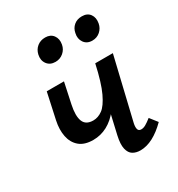

<svg xmlns="http://www.w3.org/2000/svg" viewBox="-154 -724 769 830"><g transform="rotate(-30 231.0 -308.5)"><path d="M153 -135Q109 -135 84.5 -156Q60 -177 53 -212Q46 -247 55 -289L83 -418H169L147 -315Q136 -263 147 -235.5Q158 -208 195 -208Q219 -208 241 -224Q263 -240 284.5 -285.5Q306 -331 325 -418H367Q352 -347 331 -293.5Q310 -240 283 -205Q256 -170 223 -152.5Q190 -135 153 -135ZM307 6Q285 6 269.5 -3.5Q254 -13 248.5 -36.5Q243 -60 252 -100L325 -418H413L340 -111Q336 -93 339 -82Q342 -71 355 -71Q366 -71 377.5 -77.5Q389 -84 407 -98L436 -61Q403 -28 370.5 -11Q338 6 307 6ZM180 -509Q153 -509 139 -528Q125 -547 131 -574Q136 -596 152.5 -609.5Q169 -623 193 -623Q219 -623 232.5 -605Q246 -587 241 -560Q237 -538 220 -523.5Q203 -509 180 -509ZM364 -509Q337 -509 323.5 -528.5Q310 -548 316 -574Q320 -596 336 -609.5Q352 -623 376 -623Q403 -623 416 -605Q429 -587 424 -560Q420 -538 403.5 -523.5Q387 -509 364 -509Z"/></g></svg>

Font: Ysabeau Office SemiBold
Style: Italic
Weight: 600
Italic angle: -12°
Designer: Christian Thalmann (Catharsis Fonts)
Version: Version 2.001;gftools[0.9.30]; featfreeze: tnum,lnum,ss02